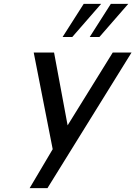

<svg xmlns="http://www.w3.org/2000/svg" viewBox="-20 -771 699 991"><path d="M252 -1 154 -500H259L329 -124L562 -500H659L225 200H133ZM353 -580H303L412 -751H502ZM493 -580H443L552 -751H642Z"/></svg>

Font: Perun
Style: Italic
Weight: 400
Italic angle: -12°
Foundry: Copyright (c) Stefan Peev, Context Ltd, 2016
Version: Version 1.027